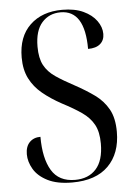

<svg xmlns="http://www.w3.org/2000/svg" viewBox="-53 -765 574 815"><g transform="rotate(-5 234.0 -357.0)"><path d="M222 10Q158 10 117.5 -10.5Q77 -31 58.5 -62.5Q40 -94 40 -126Q40 -159 57.5 -177Q75 -195 104 -195Q104 -103 135 -51.5Q166 0 235 0Q292 0 324.5 -36Q357 -72 357 -144Q357 -194 340 -225Q323 -256 290 -279Q257 -302 207 -328Q161 -353 126.5 -381.5Q92 -410 73 -447.5Q54 -485 54 -537Q54 -626 105.5 -675Q157 -724 243 -724Q296 -724 332.5 -707Q369 -690 388.5 -663Q408 -636 408 -607Q408 -580 390 -564.5Q372 -549 338 -549Q338 -714 235 -714Q186 -714 155.5 -679.5Q125 -645 125 -577Q125 -528 141 -498Q157 -468 189.5 -446Q222 -424 269 -399Q315 -374 351 -348Q387 -322 408 -284.5Q429 -247 429 -188Q429 -96 376 -43Q323 10 222 10Z"/></g></svg>

Font: Noto Serif Display Condensed
Style: Regular
Weight: 400
Width: 3
Designer: Monotype Design Team
Foundry: Monotype Imaging Inc.
Version: Version 2.009